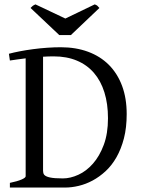

<svg xmlns="http://www.w3.org/2000/svg" viewBox="-20 -842 633 862"><path d="M221.2 -588.9Q196.8 -588.9 173.3 -587.4V-75.2Q173.3 -64.5 178.2 -57.6Q185.1 -49.3 204.6 -45.2Q224.1 -41 262.2 -41Q295.9 -41 331.8 -57.4Q367.7 -73.7 397.2 -107.2Q426.8 -140.6 445.8 -191.4Q464.8 -242.2 464.8 -311Q464.8 -376 448.7 -427.5Q432.6 -479 401.6 -514.9Q370.6 -550.8 325.2 -569.8Q279.8 -588.9 221.2 -588.9ZM548.8 -330.1Q548.8 -269 536.4 -220.9Q523.9 -172.9 502.9 -136Q481.9 -99.1 454.1 -73.5Q426.3 -47.9 395.8 -31.5Q365.2 -15.1 333.5 -7.6Q301.8 0 272.9 0H24.4V-21Q57.6 -27.8 76.4 -35.9Q95.2 -43.9 95.2 -50.8V-580.1Q75.7 -577.6 58.1 -575.2Q40.5 -572.8 24.4 -570.3L20 -600.6Q41.5 -606.4 69.6 -611.8Q97.7 -617.2 128.9 -621.3Q160.2 -625.5 192.1 -627.7Q224.1 -629.9 252.9 -629.9Q320.8 -629.9 375.5 -609.6Q430.2 -589.4 468.8 -550.8Q507.3 -512.2 528.1 -456.5Q548.8 -400.9 548.8 -330.1ZM298.3 -684.6H246.1L117.2 -806.2Q120.6 -809.6 123 -812Q125.5 -814.5 127.7 -816.2Q129.9 -817.9 132.6 -819.1Q135.3 -820.3 139.2 -822.3L273.4 -758.8L405.3 -822.3Q413.6 -819.3 417 -816.2Q420.4 -813 426.3 -806.2Z"/></svg>

Font: Akkhara
Style: Regular
Weight: 400
Designer: J. Victor Gaultney
Version: Version 1.00 June 13, 2006, initial release